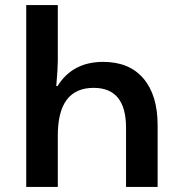

<svg xmlns="http://www.w3.org/2000/svg" viewBox="-20 -734 709 754"><path d="M83 0H207V-202Q207 -389 348 -389Q475 -389 475 -232V0H599V-242Q599 -360 543.5 -425.5Q488 -491 385 -491Q265 -491 206 -396H201Q207 -465 207 -495V-714H83Z"/></svg>

Font: Noto Sans Georgian SemiCondensed Semi
Style: Regular
Weight: 600
Width: 4
Designer: Monotype Design Team
Foundry: Monotype Imaging Inc.
Version: Version 1.901